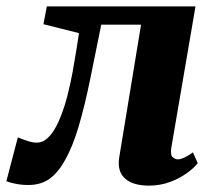

<svg xmlns="http://www.w3.org/2000/svg" viewBox="-52 -573 686 603"><path d="M486 -109Q482.5 -85.5 490.8 -79Q499 -72.5 506.5 -72.5Q514.5 -72.5 525.8 -77.5Q537 -82.5 554 -94.5L569 -60.5Q558 -46 535.2 -29.5Q512.5 -13 481.8 -1.5Q451 10 416 10Q365.5 10 340.5 -12.5Q315.5 -35 322.5 -79L391 -495.5H266Q247 -400 230.2 -319.2Q213.5 -238.5 195 -175.8Q176.5 -113 152.5 -70.5Q131.5 -32 104.2 -12Q77 8 37 8Q15.5 8 -4.8 3.8Q-25 -0.5 -32 -4L4 -141.5Q9 -139.5 18.8 -135.8Q28.5 -132 40.5 -128.5Q52.5 -125 63.5 -125Q80.5 -125 94.8 -137Q109 -149 120.8 -169.5Q132.5 -190 142.2 -216.2Q152 -242.5 159.5 -271.5Q169.5 -310.5 176.5 -349.2Q183.5 -388 188.5 -420Q193.5 -452 196 -469L84.5 -497L95 -553H562Z"/></svg>

Font: Merriweather 24pt Black
Style: Italic
Weight: 900
Italic angle: -7.8°
Designer: Eben Sorkin
Foundry: Eben Sorkin
Version: Version 2.101